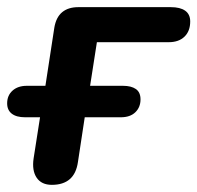

<svg xmlns="http://www.w3.org/2000/svg" viewBox="-27 -509 552 537"><path d="M118 8Q89 8 75.5 -12Q62 -32 67 -66L85 -181H43Q19 -181 6 -191Q-7 -201 -7 -220Q-7 -242 8 -255.5Q23 -269 48 -269H100L125 -432Q130 -461 147 -475Q164 -489 192 -489H451Q477 -489 491 -479Q505 -469 505 -449Q505 -422 489 -406.5Q473 -391 445 -391H244L225 -269H317Q340 -269 353 -260Q366 -251 366 -231Q366 -209 351.5 -195Q337 -181 311 -181H210L191 -56Q182 8 118 8Z"/></svg>

Font: Nunito ExtraLight
Style: Italic
Weight: 200
Italic angle: -9°
Designer: Vernon Adams
Foundry: Vernon Adams
Version: Version 3.602